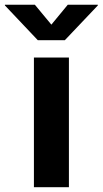

<svg xmlns="http://www.w3.org/2000/svg" viewBox="-81 -781 428 801"><path d="M60.5 0V-541H206.5V0ZM64.5 -761.2 133.3 -678.2 201.7 -761.2H327.1V-758.3L189.5 -613.3H76.7L-60.5 -758.3V-761.2Z"/></svg>

Font: Inter 17pt
Style: Bold
Weight: 700
Version: Version 4.001;git-66647c0bb